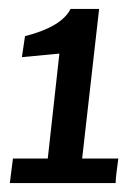

<svg xmlns="http://www.w3.org/2000/svg" viewBox="-20 -720 307 430"><path d="M245 -365Q239 -323 239 -310H2L9 -365H87L113 -600L29 -592L36 -639Q118 -660 138 -700H202L164 -365Z"/></svg>

Font: Lily Script One
Style: Regular
Weight: 400
Designer: Julia Petretta
Foundry: Julia Petretta
Version: Version 1.002;PS 001.001;hotconv 1.0.70;makeotf.lib2.5.58329